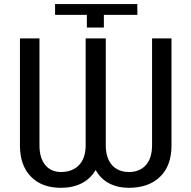

<svg xmlns="http://www.w3.org/2000/svg" viewBox="-20 -896 919 926"><path d="M398.9 -824.2V-763.2H481V-824.2H642.6L642.1 -876.5H245.6V-824.2ZM713.4 -710.9V-194.3C713.4 -112.8 670.9 -66.4 602.1 -66.4C533.7 -66.4 490.2 -112.3 490.2 -193.8V-710.9H393.1V-193.8C393.1 -113.3 348.1 -66.4 273.9 -66.4C210 -66.4 170.4 -113.8 170.4 -193.8V-710.9H76.2V-192.4C76.7 -128.9 94.2 -79.6 129.4 -43.9C164.1 -8.3 212.4 9.8 273.9 9.8C347.7 9.8 407.7 -18.1 441.4 -76.2C473.1 -18.1 531.2 9.8 602.1 9.8C665.5 9.8 715.8 -8.3 752.4 -43.9C789.1 -79.6 807.1 -129.9 807.1 -194.3V-710.9Z"/></svg>

Font: Roboto
Style: Regular
Weight: 400
Designer: Google
Version: Version 2.137; 2017